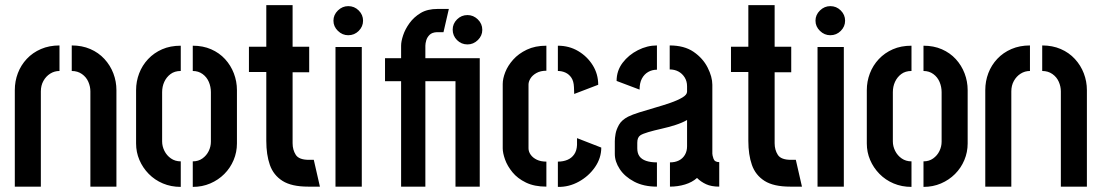

<svg xmlns="http://www.w3.org/2000/svg" viewBox="-20 -731 4316 752"><path d="M38 -378Q38 -413 50 -444.5Q62 -476 85 -500.5Q108 -525 140.5 -539Q173 -553 213 -553V-453Q193 -453 176.5 -442.5Q160 -432 150 -414Q140 -396 140 -373V0H38ZM334 -373Q334 -392 326 -410.5Q318 -429 301 -441Q284 -453 261 -453V-553Q301 -553 333.5 -539Q366 -525 389 -500Q412 -475 424 -443.5Q436 -412 436 -378V0H334Z M688 1Q650 1 618 -12.5Q586 -26 562.5 -50Q539 -74 526 -104.5Q513 -135 513 -169V-378Q513 -412 525 -443.5Q537 -475 560 -499.5Q583 -524 615 -538Q647 -552 688 -552V-453Q664 -453 648 -441Q632 -429 623.5 -410.5Q615 -392 615 -370V-177Q615 -158 624 -140Q633 -122 649.5 -110.5Q666 -99 688 -99ZM735 1V-99Q757 -99 773 -110.5Q789 -122 797.5 -139.5Q806 -157 806 -176V-370Q806 -391 798 -410Q790 -429 773.5 -441Q757 -453 735 -453V-552Q775 -552 807 -538Q839 -524 861.5 -499.5Q884 -475 896 -443.5Q908 -412 908 -378V-169Q908 -135 895 -104Q882 -73 858.5 -49.5Q835 -26 803.5 -12.5Q772 1 735 1Z M1187 0Q1122 0 1086.5 -22.5Q1051 -45 1037 -85Q1023 -125 1023 -179V-449H955V-548H1023V-711H1126V-548H1191V-448H1126V-170Q1126 -144 1138.5 -124.5Q1151 -105 1190 -105H1209L1233 0Z M1294 0V-547H1397V0ZM1344 -593Q1321 -593 1303.5 -610Q1286 -627 1286 -650Q1286 -673 1303.5 -690Q1321 -707 1344 -707Q1368 -707 1385 -690Q1402 -673 1402 -650Q1402 -627 1385 -610Q1368 -593 1344 -593Z M1551 0V-413H1488V-503H1551V-552Q1551 -569 1559 -593Q1567 -617 1584 -640.5Q1601 -664 1627.5 -680Q1654 -696 1694 -696H1738L1717 -605H1691Q1672 -604 1662.5 -594.5Q1653 -585 1649.5 -573Q1646 -561 1646 -552V-503H1859V0H1764V-413H1646V0ZM1811 -557Q1787 -557 1770 -574Q1753 -591 1753 -615Q1753 -638 1770 -655Q1787 -672 1811 -672Q1834 -672 1851.5 -655Q1869 -638 1869 -614Q1869 -591 1851.5 -574Q1834 -557 1811 -557Z M2120 0Q2073 0 2040 -16Q2007 -32 1987 -56.5Q1967 -81 1958 -106.5Q1949 -132 1949 -150V-402Q1949 -423 1959 -448.5Q1969 -474 1990 -497.5Q2011 -521 2043.5 -536.5Q2076 -552 2120 -552V-454Q2097 -454 2081 -445Q2065 -436 2057.5 -423.5Q2050 -411 2050 -400V-150Q2050 -137 2058.5 -125Q2067 -113 2082.5 -105.5Q2098 -98 2120 -98ZM2165 1V-98Q2186 -98 2202.5 -105Q2219 -112 2229 -126.5Q2239 -141 2240 -163V-190L2335 -153Q2335 -112 2310.5 -76.5Q2286 -41 2247 -19.5Q2208 2 2165 1ZM2229 -363 2228 -390Q2227 -413 2218 -426.5Q2209 -440 2195 -446.5Q2181 -453 2165 -453V-552Q2209 -552 2244.5 -531Q2280 -510 2301.5 -475.5Q2323 -441 2323 -399Z M2553 0Q2501 0 2464 -19.5Q2427 -39 2407.5 -68.5Q2388 -98 2388 -128V-178Q2388 -190 2391 -207Q2394 -224 2404.5 -242.5Q2415 -261 2440 -274Q2456 -282 2484.5 -291Q2513 -300 2544.5 -309Q2576 -318 2605 -328Q2634 -338 2652.5 -349Q2671 -360 2671 -372V-393Q2671 -413 2661.5 -428Q2652 -443 2637 -451Q2622 -459 2603 -459V-553Q2660 -553 2696.5 -528Q2733 -503 2751.5 -466.5Q2770 -430 2770 -399V-129Q2770 -123 2774.5 -109.5Q2779 -96 2797 -96V0Q2766 0 2745.5 -9.5Q2725 -19 2710 -34Q2691 -17 2663 -8.5Q2635 0 2604 0V-95Q2624 -95 2639 -102.5Q2654 -110 2662.5 -124.5Q2671 -139 2671 -158V-261Q2652 -250 2625.5 -241.5Q2599 -233 2570 -226.5Q2541 -220 2519 -213.5Q2497 -207 2488 -201Q2476 -193 2476 -172V-150Q2476 -131 2484.5 -119Q2493 -107 2510.5 -101Q2528 -95 2553 -95ZM2485 -380 2395 -414Q2395 -454 2418.5 -485Q2442 -516 2478.5 -534.5Q2515 -553 2553 -553V-458Q2534 -458 2518.5 -449Q2503 -440 2494 -423Q2485 -406 2485 -380Z M3075 0Q3010 0 2974.5 -22.5Q2939 -45 2925 -85Q2911 -125 2911 -179V-449H2843V-548H2911V-711H3014V-548H3079V-448H3014V-170Q3014 -144 3026.5 -124.5Q3039 -105 3078 -105H3097L3121 0Z M3182 0V-547H3285V0ZM3232 -593Q3209 -593 3191.5 -610Q3174 -627 3174 -650Q3174 -673 3191.5 -690Q3209 -707 3232 -707Q3256 -707 3273 -690Q3290 -673 3290 -650Q3290 -627 3273 -610Q3256 -593 3232 -593Z M3550 1Q3512 1 3480 -12.5Q3448 -26 3424.5 -50Q3401 -74 3388 -104.5Q3375 -135 3375 -169V-378Q3375 -412 3387 -443.5Q3399 -475 3422 -499.5Q3445 -524 3477 -538Q3509 -552 3550 -552V-453Q3526 -453 3510 -441Q3494 -429 3485.5 -410.5Q3477 -392 3477 -370V-177Q3477 -158 3486 -140Q3495 -122 3511.5 -110.5Q3528 -99 3550 -99ZM3597 1V-99Q3619 -99 3635 -110.5Q3651 -122 3659.5 -139.5Q3668 -157 3668 -176V-370Q3668 -391 3660 -410Q3652 -429 3635.5 -441Q3619 -453 3597 -453V-552Q3637 -552 3669 -538Q3701 -524 3723.5 -499.5Q3746 -475 3758 -443.5Q3770 -412 3770 -378V-169Q3770 -135 3757 -104Q3744 -73 3720.5 -49.5Q3697 -26 3665.5 -12.5Q3634 1 3597 1Z M3839 -378Q3839 -413 3851 -444.5Q3863 -476 3886 -500.5Q3909 -525 3941.5 -539Q3974 -553 4014 -553V-453Q3994 -453 3977.5 -442.5Q3961 -432 3951 -414Q3941 -396 3941 -373V0H3839ZM4135 -373Q4135 -392 4127 -410.5Q4119 -429 4102 -441Q4085 -453 4062 -453V-553Q4102 -553 4134.5 -539Q4167 -525 4190 -500Q4213 -475 4225 -443.5Q4237 -412 4237 -378V0H4135Z"/></svg>

Font: Stick No Bills SemiBold
Style: Regular
Weight: 600
Designer: Kosala Senevirathne, Siva Puranthara, Lasantha Premarathna, Tharique Azeez
Foundry: mooniak
Version: Version 2.000